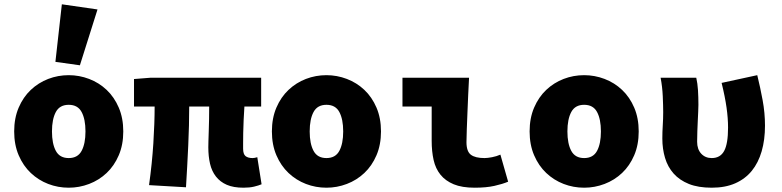

<svg xmlns="http://www.w3.org/2000/svg" viewBox="-20 -862 3640 894"><path d="M300 12Q250 12 204.5 -5.5Q159 -23 123.5 -56.5Q88 -90 67 -139Q46 -188 46 -250Q46 -312 67 -361Q88 -410 123.5 -443.5Q159 -477 204.5 -494.5Q250 -512 300 -512Q349 -512 395 -494.5Q441 -477 476.5 -443.5Q512 -410 533 -361Q554 -312 554 -250Q554 -188 533 -139Q512 -90 476.5 -56.5Q441 -23 395 -5.5Q349 12 300 12ZM300 -126Q342 -126 360 -159.5Q378 -193 378 -250Q378 -307 360 -340.5Q342 -374 300 -374Q258 -374 240 -340.5Q222 -307 222 -250Q222 -193 240 -159.5Q258 -126 300 -126ZM352 -558 238 -574 268 -842 434 -818Z M1114 12Q1067 12 1036 -1.5Q1005 -15 985.5 -40Q966 -65 958 -99.5Q950 -134 950 -176Q950 -184 950.5 -204.5Q951 -225 952 -251.5Q953 -278 953.5 -308Q954 -338 954 -366H861Q861 -281 856.5 -184Q852 -87 846 10L674 0Q688 -100 694 -194.5Q700 -289 700 -366H604V-494L680 -500H1196V-366H1118Q1116 -337 1114.5 -304.5Q1113 -272 1112.5 -244Q1112 -216 1112 -195.5Q1112 -175 1112 -170Q1112 -144 1123.5 -135Q1135 -126 1156 -126Q1161 -126 1166 -127Q1171 -128 1178 -130L1198 -4Q1184 2 1163 7Q1142 12 1114 12Z M1500 12Q1450 12 1404.5 -5.5Q1359 -23 1323.5 -56.5Q1288 -90 1267 -139Q1246 -188 1246 -250Q1246 -312 1267 -361Q1288 -410 1323.5 -443.5Q1359 -477 1404.5 -494.5Q1450 -512 1500 -512Q1549 -512 1595 -494.5Q1641 -477 1676.5 -443.5Q1712 -410 1733 -361Q1754 -312 1754 -250Q1754 -188 1733 -139Q1712 -90 1676.5 -56.5Q1641 -23 1595 -5.5Q1549 12 1500 12ZM1500 -126Q1542 -126 1560 -159.5Q1578 -193 1578 -250Q1578 -307 1560 -340.5Q1542 -374 1500 -374Q1458 -374 1440 -340.5Q1422 -307 1422 -250Q1422 -193 1440 -159.5Q1458 -126 1500 -126Z M2190 12Q2131 12 2092.5 -4Q2054 -20 2031 -48.5Q2008 -77 1999 -117Q1990 -157 1990 -206V-366H1854V-500H2164Q2162 -462 2160 -419.5Q2158 -377 2156.5 -336.5Q2155 -296 2153.5 -260Q2152 -224 2152 -200Q2152 -157 2172.5 -141.5Q2193 -126 2236 -126Q2250 -126 2271 -130Q2292 -134 2310 -142L2346 -16Q2320 -5 2282 3.5Q2244 12 2190 12Z M2700 12Q2650 12 2604.5 -5.5Q2559 -23 2523.5 -56.5Q2488 -90 2467 -139Q2446 -188 2446 -250Q2446 -312 2467 -361Q2488 -410 2523.5 -443.5Q2559 -477 2604.5 -494.5Q2650 -512 2700 -512Q2749 -512 2795 -494.5Q2841 -477 2876.5 -443.5Q2912 -410 2933 -361Q2954 -312 2954 -250Q2954 -188 2933 -139Q2912 -90 2876.5 -56.5Q2841 -23 2795 -5.5Q2749 12 2700 12ZM2700 -126Q2742 -126 2760 -159.5Q2778 -193 2778 -250Q2778 -307 2760 -340.5Q2742 -374 2700 -374Q2658 -374 2640 -340.5Q2622 -307 2622 -250Q2622 -193 2640 -159.5Q2658 -126 2700 -126Z M3294 12Q3231 12 3187.5 -5.5Q3144 -23 3116.5 -54Q3089 -85 3076.5 -127Q3064 -169 3064 -217Q3064 -248 3066 -278.5Q3068 -309 3068 -340Q3068 -370 3066 -414Q3064 -458 3056 -500H3222Q3228 -474 3230 -442Q3232 -410 3232 -374Q3232 -361 3231 -341.5Q3230 -322 3229 -299Q3228 -276 3227 -251Q3226 -226 3226 -202Q3226 -167 3245 -146.5Q3264 -126 3294 -126Q3334 -126 3352 -159.5Q3370 -193 3370 -268Q3370 -311 3363 -361Q3356 -411 3340 -476L3506 -512Q3520 -455 3531 -395.5Q3542 -336 3542 -277Q3542 -211 3526.5 -157.5Q3511 -104 3480.5 -66.5Q3450 -29 3403.5 -8.5Q3357 12 3294 12Z"/></svg>

Font: Source Code Pro Black
Style: Regular
Weight: 900
Monospace: yes
Designer: Paul D. Hunt, Teo Tuominen
Foundry: Adobe Systems Incorporated
Version: Version 2.030;PS 1.000;hotconv 16.6.51;makeotf.lib2.5.65220